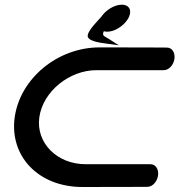

<svg xmlns="http://www.w3.org/2000/svg" viewBox="-20 -778 785 799"><path d="M41.2 -290.3C18.7 -129.9 137.8 0.2 323 0.2C484.5 0.2 593.1 -0.5 593.1 -0.5C615.8 -0.5 634.3 -23.4 637.7 -47.6C641.1 -71.8 629.1 -94.6 606.3 -94.6L336.3 -94.6C218.3 -94.6 128.6 -182.7 143.7 -290.3C158.8 -398 269.3 -486 381.2 -486C498.8 -486 661.3 -486 661.3 -486C684.1 -486 702.5 -508.8 705.9 -533C709.3 -556.8 698 -579.3 675.2 -580C673.8 -580.1 565.2 -580.8 394.5 -580.8C218.6 -580.8 63.8 -450.6 41.2 -290.3ZM425.9 -596.1 474.5 -589.5 435.3 -614.5C413.8 -628.3 403.1 -628.3 412 -648C415 -647.2 421 -646 426 -646C457.6 -646 493.8 -669.9 511.6 -698C525.6 -720.2 526.4 -745.5 505.1 -755.1C500 -757.4 493.9 -758.5 487.3 -758.5C456.3 -758.5 420.4 -736.6 400.9 -707.4C384.5 -689 350.4 -655.2 345.5 -633.3C338 -606.8 398.3 -599.8 425.9 -596.1Z"/></svg>

Font: Hi.
Style: Black
Weight: 400
Designer: Mew Too, Robert Jablonski
Foundry: Cannot Into Space Fonts
Version: Version 1.996